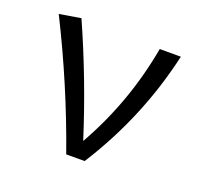

<svg xmlns="http://www.w3.org/2000/svg" viewBox="-84 -514 635 607"><g transform="rotate(20 234.0 -210.5)"><path d="M21 -409 93 -421Q172 -244 231 -58Q325 -224 359 -414H430Q380 -193 257 0H195Q122 -207 21 -409Z"/></g></svg>

Font: LXGW Bright GB
Style: Regular
Weight: 400
Designer: Christian Thalmann (Catharsis Fonts)
Foundry: LXGW / Christian Thalmann (Catharsis Fonts) / Fontworks Inc.
Version: Version 5.510